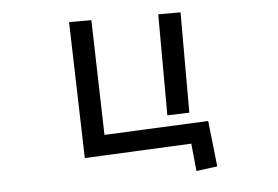

<svg xmlns="http://www.w3.org/2000/svg" viewBox="-47 -584 1094 755"><g transform="rotate(-5 500.0 -206.5)"><path d="M603 -520H691V-124L604 -121ZM688 -2 266 18 251 -520H339L351 -66L762 -85L782 96L699 107Z"/></g></svg>

Font: Stick
Style: Regular
Weight: 400
Designer: Fontworks Inc.
Foundry: Fontworks Inc.
Version: Version 1.100